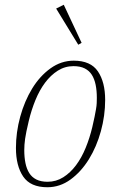

<svg xmlns="http://www.w3.org/2000/svg" viewBox="-20 -775 509 807"><path d="M180 -11Q216 -11 246 -30Q276 -49 299.5 -80.5Q323 -112 340 -153.5Q357 -195 368 -241Q374 -266 377.5 -284Q381 -302 383.5 -316Q386 -330 386.5 -341.5Q387 -353 387 -364Q387 -394 382 -418.5Q377 -443 366 -460.5Q355 -478 336 -487.5Q317 -497 289 -497Q253 -497 223 -478Q193 -459 169.5 -427.5Q146 -396 129 -354.5Q112 -313 101 -267Q89 -217 85.5 -191.5Q82 -166 82 -144Q82 -114 87 -89.5Q92 -65 103 -47.5Q114 -30 133 -20.5Q152 -11 180 -11ZM179 12Q108 12 77.5 -33Q47 -78 47 -153Q47 -219 65 -284.5Q83 -350 115 -402.5Q147 -455 192 -487.5Q237 -520 290 -520Q361 -520 391.5 -475Q422 -430 422 -355Q422 -289 404 -223.5Q386 -158 353.5 -105.5Q321 -53 276.5 -20.5Q232 12 179 12ZM216 -739 248 -755 323 -595 309 -587Z"/></svg>

Font: IBM Plex Serif ExtLt
Style: Italic
Weight: 200
Italic angle: -14°
Designer: Mike Abbink, Paul van der Laan, Pieter van Rosmalen
Foundry: Bold Monday
Version: Version 3.001